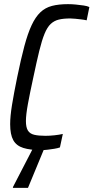

<svg xmlns="http://www.w3.org/2000/svg" viewBox="-20 -716 451 926"><path d="M179 8Q126 8 92.5 -2.5Q59 -13 44 -40Q29 -67 29 -117Q29 -155 38 -210.5Q47 -266 63 -344Q81 -432 97.5 -493.5Q114 -555 132.5 -594.5Q151 -634 174.5 -656.5Q198 -679 230.5 -687.5Q263 -696 308 -696Q327 -696 346.5 -694Q366 -692 383.5 -689.5Q401 -687 411 -682L398 -618Q385 -621 371 -622.5Q357 -624 343.5 -625.5Q330 -627 319 -627Q286 -627 263.5 -621.5Q241 -616 224.5 -600.5Q208 -585 195 -553.5Q182 -522 169.5 -471Q157 -420 141 -344Q124 -266 114.5 -214Q105 -162 105 -132Q105 -102 114.5 -86.5Q124 -71 145 -66Q166 -61 199 -61Q219 -61 242.5 -63.5Q266 -66 283 -70L269 -5Q258 -1 242 1.5Q226 4 210 6Q194 8 179 8ZM42 190 43 185 148 -18H201L199 -13L115 190Z"/></svg>

Font: Saira Condensed
Style: Italic
Weight: 400
Width: 3
Italic angle: -12°
Designer: Hector Gatti with collaboration of the Omnibus-Type team
Foundry: Omnibus-Type
Version: Version 1.100